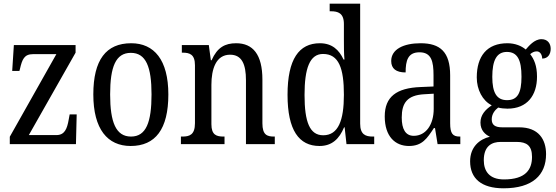

<svg xmlns="http://www.w3.org/2000/svg" viewBox="-20 -780 3009 1039"><path d="M33 0H391L395 -161H357L352 -134C343 -81 329 -49 285 -49H136L389 -495V-536H55L46 -396H85L88 -407C100 -459 111 -487 159 -487H285L33 -40Z M687 10C821 10 891 -81 891 -269C891 -456 814 -546 690 -546C554 -546 485 -456 485 -269C485 -81 562 10 687 10ZM689 -41C607 -41 576 -119 576 -269C576 -418 606 -494 688 -494C770 -494 800 -418 800 -269C800 -119 771 -41 689 -41Z M959 0H1195V-41H1190C1152 -41 1124 -49 1124 -108V-321C1124 -405 1148 -484 1225 -484C1289 -484 1311 -432 1311 -346V0H1467V-41H1463C1425 -41 1400 -50 1400 -113V-349C1400 -486 1348 -546 1258 -546C1198 -546 1156 -524 1125 -454H1121L1110 -536H964V-495H969C1006 -495 1035 -486 1035 -427V-113C1035 -50 1005 -41 967 -41H959Z M1709 10C1777 10 1816 -29 1842 -91H1845L1855 0H2005V-41H1997C1958 -41 1929 -52 1929 -111V-760H1764V-719H1771C1808 -719 1841 -710 1841 -650V-565C1841 -529 1841 -490 1844 -458H1839C1815 -510 1777 -546 1711 -546C1598 -546 1536 -460 1536 -267C1536 -75 1598 10 1709 10ZM1729 -48C1656 -48 1628 -120 1628 -266C1628 -410 1656 -488 1728 -488C1814 -488 1841 -410 1841 -267C1841 -129 1811 -48 1729 -48Z M2193 10C2265 10 2291 -31 2328 -87H2334L2348 0H2471V-41H2468C2430 -41 2416 -57 2416 -113V-372C2416 -499 2362 -546 2256 -546C2163 -546 2097 -513 2097 -450C2097 -408 2124 -388 2175 -388C2175 -452 2187 -497 2250 -497C2315 -497 2326 -447 2326 -373V-312L2256 -309C2125 -304 2062 -256 2062 -150C2062 -41 2119 10 2193 10ZM2219 -45C2174 -45 2154 -82 2154 -144C2154 -223 2184 -265 2276 -270L2327 -273V-191C2327 -106 2285 -45 2219 -45Z M2705 239C2862 239 2935 167 2935 54C2935 -26 2894 -91 2790 -91H2698C2659 -91 2641 -104 2641 -134C2641 -164 2659 -185 2676 -198C2688 -194 2712 -192 2726 -192C2834 -192 2886 -265 2886 -365C2886 -425 2870 -460 2849 -487C2860 -496 2870 -502 2885 -502C2903 -502 2914 -483 2914 -463C2946 -463 2960 -488 2960 -516C2960 -544 2944 -568 2910 -568C2871 -568 2841 -530 2825 -512C2803 -531 2768 -546 2726 -546C2615 -546 2560 -476 2560 -361C2560 -295 2591 -235 2641 -210C2605 -186 2580 -157 2580 -117C2580 -74 2606 -52 2631 -40C2575 -27 2524 15 2524 93C2524 185 2584 239 2705 239ZM2724 -238C2668 -238 2644 -278 2644 -364C2644 -454 2668 -499 2723 -499C2780 -499 2802 -456 2802 -365C2802 -277 2781 -238 2724 -238ZM2707 191C2628 191 2598 146 2598 87C2598 8 2644 -12 2689 -12H2776C2830 -12 2859 8 2859 69C2859 137 2825 191 2707 191Z"/></svg>

Font: Noto Serif Tamil Condensed
Style: Italic
Weight: 400
Width: 3
Italic angle: -12°
Designer: Indian Type Foundry, Tom Grace, and the Monotype Design Team
Foundry: Monotype Imaging Inc.
Version: Version 2.003